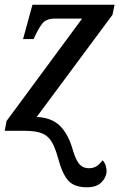

<svg xmlns="http://www.w3.org/2000/svg" viewBox="-20 -556 507 816"><path d="M350 240Q296 240 270.5 212Q245 184 227 117Q214 69 198 44Q182 19 155.5 9.5Q129 0 86 0H0L8 -42L329 -477H213Q176 -477 159 -455Q142 -433 123 -390H78L118 -536H467L458 -493L136 -59Q200 -56 235.5 -20.5Q271 15 290 83Q300 118 315 138.5Q330 159 359 159Q374 159 387.5 152Q401 145 416 125Q426 136 429.5 148.5Q433 161 433 171Q432 198 411 219Q390 240 350 240Z"/></svg>

Font: Noto Serif SemiCondensed Medium
Style: Italic
Weight: 500
Width: 4
Italic angle: -12°
Designer: Monotype Design Team
Foundry: Monotype Imaging Inc.
Version: Version 2.013